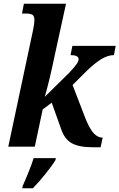

<svg xmlns="http://www.w3.org/2000/svg" viewBox="-20 -780 635 1021"><path d="M430 -392 366 -328 434 -151Q458 -92 479.5 -70Q501 -48 526 -48L515 3H472Q400 3 361.5 -18.5Q323 -40 305 -94L255 -234L207 -198L165 0H24L156 -621Q163 -656 163 -672Q163 -694 153 -701Q143 -708 118 -708H97L107 -760H331L270 -481Q258 -423 245.5 -370Q233 -317 218 -265L348 -393Q378 -425 388 -440Q398 -455 398 -465Q398 -487 355 -487L365 -536H595L586 -487Q553 -487 516 -464Q479 -441 430 -392ZM101 208Q140 120 159 61H277L275 71Q257 101 222 144.5Q187 188 155 221H98Z"/></svg>

Font: Noto Serif Narrow
Style: Bold Italic
Weight: 700
Width: 4
Italic angle: -12°
Designer: Monotype Design Team
Foundry: Monotype Imaging Inc.
Version: Version 1.001